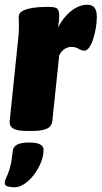

<svg xmlns="http://www.w3.org/2000/svg" viewBox="-21 -551 429 811"><path d="M92 2Q52 2 35 -8Q18 -18 20 -40L56 -389Q57 -397 58 -413Q59 -429 59 -440Q59 -450 58.5 -459.5Q58 -469 58 -480Q58 -494 70 -502Q82 -510 101 -514.5Q120 -519 142 -520.5Q164 -522 185 -522Q204 -522 215 -518Q226 -514 228.5 -496Q231 -478 224 -435Q240 -465 260 -486.5Q280 -508 302.5 -519.5Q325 -531 347 -531Q361 -531 370 -525.5Q379 -520 383.5 -508.5Q388 -497 388 -480Q388 -456 383.5 -431Q379 -406 372 -384.5Q365 -363 355.5 -350Q346 -337 335 -337Q325 -337 311 -345Q297 -353 280 -353Q264 -353 249.5 -342.5Q235 -332 229 -316L200 -40Q198 -18 178 -8Q158 2 118 2ZM41 240Q25 240 12 236.5Q-1 233 -1 222Q-1 214 2.5 206Q6 198 11.5 185.5Q17 173 23 149.5Q29 126 33 86Q35 69 51 60Q67 51 103 51Q163 51 163 82Q163 108 151.5 136Q140 164 122 187.5Q104 211 82.5 225.5Q61 240 41 240Z"/></svg>

Font: Asap Black
Style: Italic
Weight: 900
Italic angle: -6°
Designer: Pablo Cosgaya
Foundry: Omnibus-Type
Version: Version 3.001